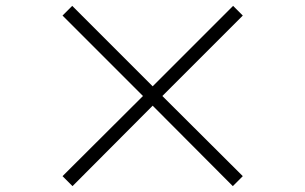

<svg xmlns="http://www.w3.org/2000/svg" viewBox="-20 -695 1040 654"><path d="M227 -61 500 -335 773 -61 807 -95 533 -368 807 -642 774 -675 500 -401 226 -675 193 -642 467 -368 193 -95Z"/></svg>

Font: Noto Serif JP SemiBold
Style: Regular
Weight: 600
Designer: Ryoko NISHIZUKA 西塚涼子 (kana & ideographs); Frank Grießhammer (Latin, Greek & Cyrillic); Wenlong ZHANG 张文龙 (bopomofo); San
Foundry: Adobe
Version: Version 2.001;hotconv 1.1.0;makeotfexe 2.6.0